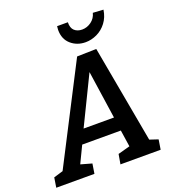

<svg xmlns="http://www.w3.org/2000/svg" viewBox="-197 -1037 1040 1158"><g transform="rotate(-20 323.5 -458.0)"><path d="M477 -704 590 -81 644 -63 634 0H376L387 -63L464 -84L448 -191H200L148 -83L219 -63L209 0H-36L-26 -63L34 -81L353 -701ZM436 -279 391 -587 241 -279ZM300 -890Q300 -898 302 -914H371Q370 -877 389 -860Q408 -843 438 -843Q470 -843 497 -863Q524 -883 532 -916L599 -912Q592 -865 566.5 -831.5Q541 -798 505 -781Q469 -764 432 -764Q377 -764 338.5 -797.5Q300 -831 300 -890Z"/></g></svg>

Font: Bitter Pro SemiBold
Style: Italic
Weight: 600
Italic angle: -9°
Designer: Sol Matas, and Bitter project Authors
Foundry: Sol Matas
Version: Version 1.010